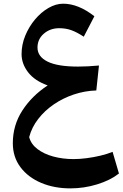

<svg xmlns="http://www.w3.org/2000/svg" viewBox="-20 -684 677 1060"><path d="M243.2 -212.4Q170.9 -238.3 135 -285.2Q99.1 -332 99.1 -385.3Q99.1 -438 119.6 -487.5Q140.1 -537.1 173.6 -576.9Q207 -616.7 247.8 -640.1Q288.6 -663.6 328.6 -663.6Q412.6 -663.6 501 -594.2L442.4 -481.4Q405.3 -505.9 374.5 -517.1Q343.8 -528.3 307.1 -528.3Q256.8 -528.3 221.9 -498Q187 -467.8 187 -421.4Q187 -371.6 242.4 -344Q297.9 -316.4 410.6 -316.4Q463.4 -316.4 526.4 -322.3L511.7 -184.6Q447.8 -182.6 387.5 -162.4Q327.1 -142.1 276.6 -107.4Q226.1 -72.8 190.7 -26.9Q155.3 19 141.1 72.8Q150.9 111.3 186.5 138.7Q222.2 166 274.4 180.2Q326.7 194.3 386.2 194.3Q419.9 194.3 459.2 189.2Q498.5 184.1 535.9 175Q573.2 166 601.6 154.3L636.7 273.9Q588.9 311.5 516.6 333.7Q444.3 356 368.7 356Q278.8 356 206.8 325.4Q134.8 294.9 92.8 238.8Q50.8 182.6 50.8 106.9Q50.8 7.3 103.5 -74Q156.2 -155.3 243.2 -212.4Z"/></svg>

Font: Pinar DS4-SemiBold
Style: Regular
Weight: 600
Designer: Amin Abedi
Version: Version 2.000